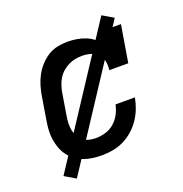

<svg xmlns="http://www.w3.org/2000/svg" viewBox="-122 -707 844 884"><g transform="rotate(-20 300.0 -265.0)"><path d="M253 8Q230 8 207 5Q184 2 163 -6Q142 -14 124.5 -27Q107 -40 94 -57.5Q81 -75 73.5 -95.5Q66 -116 62.5 -138.5Q59 -161 60.5 -184.5Q62 -208 66 -231L84 -341Q88 -366 95 -390Q102 -414 114 -437Q126 -460 144 -480Q162 -500 184 -514Q206 -528 231.5 -533Q257 -538 281 -538Q304 -538 327 -534Q350 -530 370.5 -521.5Q391 -513 408 -498.5Q425 -484 436 -465L446 -530H540L510 -349H417Q420 -371 416 -392Q412 -413 398 -427.5Q384 -442 363.5 -448Q343 -454 322 -454Q305 -454 288 -451Q271 -448 255 -440Q239 -432 225 -420Q211 -408 201.5 -392.5Q192 -377 186.5 -360.5Q181 -344 178 -327L160 -217Q157 -200 156.5 -182.5Q156 -165 159 -149Q162 -133 170 -118.5Q178 -104 190.5 -94Q203 -84 219.5 -80Q236 -76 253 -76Q276 -76 300 -83Q324 -90 343 -106.5Q362 -123 373.5 -145Q385 -167 390 -191H485Q480 -164 470 -138Q460 -112 444 -88.5Q428 -65 406.5 -46Q385 -27 359.5 -14.5Q334 -2 307 3Q280 8 253 8ZM106 69 52 37 469 -599 523 -567Z"/></g></svg>

Font: Iosevka Slab MdExObl
Style: Regular
Weight: 500
Width: 7
Italic angle: -9°
Monospace: yes
Designer: Belleve Invis
Foundry: Belleve Invis
Version: Version 11.1.1; ttfautohint (v1.8.3)